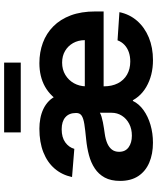

<svg xmlns="http://www.w3.org/2000/svg" viewBox="67 -835 778 952"><g transform="rotate(-90 456.0 -359.0)"><path d="M634 10.5Q558 10.5 501 -22.7Q444 -55.9 422.9 -116.6L418.6 -437.9Q452.3 -496.8 502.3 -524.8Q552.2 -552.7 619.1 -552.7Q673 -552.7 719.7 -535.5Q766.3 -518.3 801.2 -483.7Q836.1 -449.2 855.7 -397.3Q875.2 -345.3 875.2 -275.6V-234.2H467.8V-327.5H733Q732.7 -360.4 718.4 -385.7Q704 -410.9 679.2 -425.5Q654.3 -440 621.5 -440Q587 -440 560.6 -424Q534.2 -408 519.3 -381.4Q504.5 -354.8 503.9 -322.5V-233.6Q503.9 -193.2 518.9 -163.7Q534 -134.2 561.8 -118.2Q589.6 -102.1 627 -102.1Q652.5 -102.1 673.4 -109.3Q694.2 -116.5 709.4 -130.7Q724.5 -144.8 732 -165.2L871.7 -155.9Q861.3 -105.5 828.6 -68Q795.8 -30.6 745.9 -10Q696.1 10.5 634 10.5ZM259.4 -94.1Q292.8 -94.1 318.3 -107.5Q343.8 -120.9 358.3 -143.7Q372.9 -166.5 372.9 -194.9V-252.7Q366 -248.4 353.6 -244.6Q341.2 -240.8 325.9 -237.8Q310.6 -234.8 295.6 -232.5Q280.5 -230.3 268.2 -228.5Q241.3 -224.7 221.3 -216.1Q201.4 -207.4 190.3 -193.1Q179.3 -178.8 179.3 -157.4Q179.3 -126.3 201.8 -110.2Q224.3 -94.1 259.4 -94.1ZM224.4 10.4Q168.3 10.4 125.5 -8Q82.7 -26.3 58.8 -62.5Q35 -98.8 35 -152.3Q35 -198 51.6 -228.7Q68.3 -259.3 97.1 -278.2Q125.9 -297.2 162.7 -306.9Q199.6 -316.7 239.8 -320.7Q287.6 -325.3 316.6 -329.8Q345.5 -334.4 358.6 -343.2Q371.7 -352 371.7 -369.3V-371.7Q371.7 -405.5 350.7 -423.8Q329.8 -442.2 291 -442.2Q250.7 -442.2 226.1 -424.4Q201.5 -406.6 193.9 -379.5L54.1 -390.8Q64.7 -440.6 95.9 -477Q127.1 -513.3 177 -533Q226.9 -552.7 293.9 -552.7Q319.1 -552.7 344 -548.1Q368.9 -543.6 391.3 -533.1Q413.7 -522.6 431.4 -505.2Q449.2 -487.8 459.4 -461.7L440.8 -89.1H431.6Q417.1 -58.8 385.9 -36.4Q354.7 -14 312.9 -1.8Q271.1 10.4 224.4 10.4ZM621.7 -727.5V-645.1H275.6V-727.5Z"/></g></svg>

Font: Inter
Style: Regular
Weight: 400
Designer: Rasmus Andersson
Foundry: rsms
Version: Version 4.000;git-8c9346024